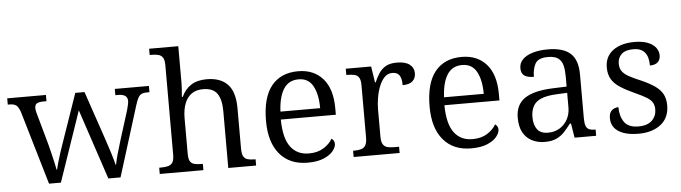

<svg xmlns="http://www.w3.org/2000/svg" viewBox="-48 -955 4115 1161"><g transform="rotate(-5 2010.0 -375.0)"><path d="M78 -445Q67 -477 53.5 -487.5Q40 -498 10 -498H2V-536H237V-498H221Q192 -498 179 -490.5Q166 -483 166 -462Q166 -453 169.5 -438Q173 -423 177 -411L226 -235Q232 -211 239.5 -181Q247 -151 253 -123.5Q259 -96 262 -80H265Q268 -96 275.5 -121.5Q283 -147 291.5 -175Q300 -203 309 -227L415 -533H471L573 -233Q579 -215 586 -193.5Q593 -172 600 -150Q607 -128 612 -109.5Q617 -91 620 -79H623Q627 -104 637.5 -141Q648 -178 663 -227L718 -402Q722 -417 725.5 -432.5Q729 -448 729 -456Q729 -477 715 -487.5Q701 -498 670 -498H655V-536H862V-498H847Q817 -498 803.5 -485Q790 -472 776 -427L643 0H569L427 -426L281 0H209Z M881 0V-38H892Q918 -38 936 -43Q954 -48 963 -63Q972 -78 972 -110V-652Q972 -684 962.5 -698.5Q953 -713 936 -717.5Q919 -722 896 -722H883V-760H1060V-535Q1060 -518 1058.5 -499.5Q1057 -481 1056 -467.5Q1055 -454 1055 -452H1060Q1081 -498 1118.5 -522Q1156 -546 1214 -546Q1296 -546 1340 -500.5Q1384 -455 1384 -354V-111Q1384 -78 1392.5 -63Q1401 -48 1417.5 -43Q1434 -38 1459 -38H1466V0H1297V-346Q1297 -415 1272 -451.5Q1247 -488 1186 -488Q1144 -488 1116 -468Q1088 -448 1074 -410.5Q1060 -373 1060 -322V-106Q1060 -76 1068.5 -61.5Q1077 -47 1095 -42.5Q1113 -38 1138 -38H1146V0Z M1778 10Q1670 10 1609.5 -61.5Q1549 -133 1549 -263Q1549 -405 1606 -475.5Q1663 -546 1768 -546Q1863 -546 1918 -483.5Q1973 -421 1973 -303V-264H1639Q1640 -151 1679.5 -98Q1719 -45 1791 -45Q1844 -45 1880.5 -68Q1917 -91 1934 -122Q1941 -118 1946.5 -109.5Q1952 -101 1952 -89Q1952 -69 1933 -45.5Q1914 -22 1875.5 -6Q1837 10 1778 10ZM1882 -312Q1882 -395 1854.5 -446Q1827 -497 1767 -497Q1706 -497 1675.5 -448.5Q1645 -400 1641 -312Z M2058 0V-38H2066Q2090 -38 2107 -43Q2124 -48 2133.5 -63.5Q2143 -79 2143 -112V-428Q2143 -459 2134 -474Q2125 -489 2107.5 -493.5Q2090 -498 2064 -498H2057V-536H2211L2226 -438H2230Q2242 -467 2258.5 -492Q2275 -517 2300.5 -531.5Q2326 -546 2368 -546Q2419 -546 2445 -526Q2471 -506 2471 -472Q2471 -443 2452 -425Q2433 -407 2391 -407Q2391 -448 2378 -467Q2365 -486 2335 -486Q2306 -486 2286.5 -465Q2267 -444 2254.5 -412Q2242 -380 2236 -343.5Q2230 -307 2230 -275V-108Q2230 -77 2239.5 -62Q2249 -47 2265.5 -42.5Q2282 -38 2306 -38H2337V0Z M2771 10Q2663 10 2602.5 -61.5Q2542 -133 2542 -263Q2542 -405 2599 -475.5Q2656 -546 2761 -546Q2856 -546 2911 -483.5Q2966 -421 2966 -303V-264H2632Q2633 -151 2672.5 -98Q2712 -45 2784 -45Q2837 -45 2873.5 -68Q2910 -91 2927 -122Q2934 -118 2939.5 -109.5Q2945 -101 2945 -89Q2945 -69 2926 -45.5Q2907 -22 2868.5 -6Q2830 10 2771 10ZM2875 -312Q2875 -395 2847.5 -446Q2820 -497 2760 -497Q2699 -497 2668.5 -448.5Q2638 -400 2634 -312Z M3218 10Q3175 10 3140.5 -7.5Q3106 -25 3086.5 -60Q3067 -95 3067 -150Q3067 -229 3123 -267Q3179 -305 3296 -309L3378 -312V-372Q3378 -410 3371.5 -438.5Q3365 -467 3344.5 -483.5Q3324 -500 3281 -500Q3222 -500 3204 -468.5Q3186 -437 3186 -388Q3148 -388 3128.5 -401.5Q3109 -415 3109 -447Q3109 -478 3130.5 -500Q3152 -522 3191.5 -534Q3231 -546 3284 -546Q3377 -546 3421 -506Q3465 -466 3465 -378V-115Q3465 -84 3470.5 -67.5Q3476 -51 3489 -44.5Q3502 -38 3526 -38H3530V0H3399L3385 -87H3378Q3359 -62 3338.5 -39.5Q3318 -17 3289.5 -3.5Q3261 10 3218 10ZM3242 -44Q3283 -44 3313.5 -63Q3344 -82 3361 -114Q3378 -146 3378 -185V-274L3312 -271Q3253 -268 3219 -253.5Q3185 -239 3170.5 -211.5Q3156 -184 3156 -146Q3156 -99 3176.5 -71.5Q3197 -44 3242 -44Z M3787 10Q3731 10 3694 -4Q3657 -18 3639.5 -42Q3622 -66 3622 -98Q3622 -123 3631 -136.5Q3640 -150 3654 -155.5Q3668 -161 3679 -161Q3679 -106 3704 -70Q3729 -34 3790 -34Q3845 -34 3872.5 -61Q3900 -88 3900 -128Q3900 -151 3890.5 -168.5Q3881 -186 3856 -201.5Q3831 -217 3784 -238Q3731 -262 3697 -284.5Q3663 -307 3646.5 -335.5Q3630 -364 3630 -406Q3630 -472 3679 -508.5Q3728 -545 3810 -545Q3860 -545 3892.5 -531.5Q3925 -518 3940 -496.5Q3955 -475 3955 -452Q3955 -425 3939 -410Q3923 -395 3891 -395Q3891 -449 3868 -475.5Q3845 -502 3800 -502Q3751 -502 3727.5 -480Q3704 -458 3704 -422Q3704 -395 3717 -376.5Q3730 -358 3758 -342.5Q3786 -327 3832 -308Q3882 -286 3913.5 -263.5Q3945 -241 3959.5 -213Q3974 -185 3974 -146Q3974 -71 3922.5 -30.5Q3871 10 3787 10Z"/></g></svg>

Font: Noto Serif Hentaigana EL
Style: Regular
Weight: 400
Designer: Kazuhiro Yamada
Foundry: nipponia
Version: Version 1.000